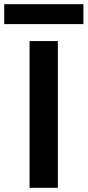

<svg xmlns="http://www.w3.org/2000/svg" viewBox="-73 -896 418 916"><path d="M68 0V-700H203V0ZM-53 -781V-876H325V-781Z"/></svg>

Font: DM Sans 17pt
Style: Bold
Weight: 700
Version: Version 4.004;gftools[0.9.30]